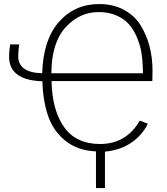

<svg xmlns="http://www.w3.org/2000/svg" viewBox="-20 -743 839 962"><path d="M25.4 -460Q25.4 -487.3 31.2 -520.5H76.2Q71.3 -489.3 71.3 -461.9Q71.3 -378.9 191.4 -376Q196.3 -543.9 275.4 -633.3Q354.5 -722.7 476.6 -722.7Q547.9 -722.7 601.6 -693.4Q655.3 -664.1 685.1 -615.2Q714.8 -566.4 729.5 -509.8Q744.1 -453.1 744.1 -389.6Q744.1 -380.9 743.7 -362.8Q743.2 -344.7 743.2 -336.9H238.3Q241.2 -190.4 301.3 -106Q361.3 -21.5 481.4 -21.5Q612.3 -21.5 680.7 -138.7L720.7 -123Q691.4 -63.5 635.3 -26.4Q579.1 10.7 505.9 16.6V199.2H460.9V15.6Q370.1 11.7 309.1 -36.6Q248 -85 221.7 -160.2Q195.3 -235.4 192.4 -335.9Q25.4 -340.8 25.4 -460ZM237.3 -376H696.3Q696.3 -397.5 695.3 -407.2Q694.3 -447.3 688 -483.4Q681.6 -519.5 665.5 -557.1Q649.4 -594.7 626 -621.6Q602.5 -648.4 563.5 -665.5Q524.4 -682.6 474.6 -682.6Q377.9 -682.6 308.1 -605.5Q238.3 -528.3 237.3 -376Z"/></svg>

Font: Gothic A1 ExtraLight
Style: Regular
Weight: 275
Designer: HanYang I&C Co.,Ltd.
Foundry: HanYang I&C Co.,Ltd.
Version: Version 2.50